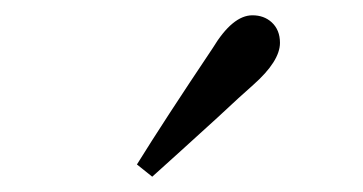

<svg xmlns="http://www.w3.org/2000/svg" viewBox="-20 -839 475 251"><path d="M179 -608 159 -624Q195 -682 258 -776Q284 -819 310 -819Q325 -819 335 -810Q346 -800 346 -783Q346 -759 311 -728Q295 -714 264 -685Q208 -634 179 -608Z"/></svg>

Font: GenRyuMin TW R
Style: Regular
Weight: 400
Version: Version 1.501;PS 1;hotconv 16.6.51;makeotf.lib2.5.65220